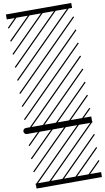

<svg xmlns="http://www.w3.org/2000/svg" viewBox="-166 -1031 841 1535"><g transform="rotate(-10 255.0 -263.5)"><path d="M0 -48.8H530.3V0H0Q-10.3 0 -17.3 -7.1Q-24.4 -14.2 -24.4 -24.4Q-24.4 -34.7 -17.3 -41.7Q-10.3 -48.8 0 -48.8ZM0 402.8H530.3V442.9H0ZM0 -970.2H530.3V-930.2H0ZM526.9 410.6 533.7 417.5 525.4 425.8 518.6 418.9ZM526.9 304.7 533.7 311.5 419.4 425.8 412.6 418.9ZM526.9 198.7 533.7 205.6 313.5 425.8 306.6 418.9ZM526.9 92.3 533.7 99.1 207.5 425.8 200.7 418.9ZM526.9 -13.2 533.7 -6.3 101.6 425.8 94.7 418.9ZM526.9 -119.1 533.7 -112.3 3.4 418 -3.4 411.1ZM526.9 -225.6 533.7 -218.8 3.4 311.5 -3.4 304.7ZM526.9 -331.5 533.7 -324.7 3.4 205.6 -3.4 198.7ZM526.9 -438 533.7 -431.2 3.4 99.1 -3.4 92.3ZM526.9 -543.5 533.7 -536.6 3.4 -6.3 -3.4 -13.2ZM526.9 -649.4 533.7 -642.6 3.4 -112.3 -3.4 -119.1ZM526.9 -755.9 533.7 -749 3.4 -218.8 -3.4 -225.6ZM526.9 -861.8 533.7 -855 3.4 -324.7 -3.4 -331.5ZM516.6 -958 523.4 -951.2 3.4 -431.2 -3.4 -438ZM411.1 -958 418 -951.2 3.4 -536.6 -3.4 -543.5ZM305.2 -958 312 -951.2 3.4 -642.6 -3.4 -649.4ZM198.7 -958 205.6 -951.2 3.4 -749 -3.4 -755.9ZM92.3 -958 99.1 -951.2 3.4 -855 -3.4 -861.8Z"/></g></svg>

Font: AzarMehrMSRS3
Style: Regular
Weight: 1
Designer: Amin Abedi
Version: Version 1.00